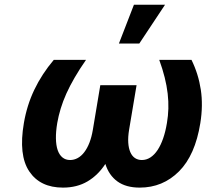

<svg xmlns="http://www.w3.org/2000/svg" viewBox="-20 -806 975 835"><path d="M83.8 -270.6Q96.9 -348 129.4 -416Q161.9 -484 213.8 -545.5H354Q326 -505.3 304.9 -468.9Q283.7 -432.5 268.6 -399Q253.6 -365.4 244 -333.8Q234.4 -302.2 229 -271.3Q222.7 -234 223.2 -204Q223.7 -174 230.8 -153.2Q237.9 -132.5 251.6 -121.3Q265.3 -110.1 284.8 -110.1Q302.2 -110.1 317.8 -118.6Q333.5 -127.1 346.4 -144Q359.4 -160.9 369 -185.5Q378.6 -210.2 383.9 -242.2L416.2 -435.4H573.9L541.5 -242.2Q536.2 -210.2 537.8 -185.5Q539.4 -160.9 546.9 -144Q554.3 -127.1 567.1 -118.6Q579.9 -110.1 596.9 -110.1Q616.8 -110.1 634.1 -121.3Q651.3 -132.5 665.1 -153.2Q679 -174 689.5 -204Q699.9 -234 706 -271.3Q711.3 -302.2 712.2 -333.8Q713.1 -365.4 709.2 -399.1Q705.3 -432.9 696.2 -469.3Q687.1 -505.7 672.6 -545.5H812.9Q843 -484 853.3 -416Q863.6 -348 851.2 -270.6Q828.8 -131 758.5 -60.7Q687.9 9.9 587.7 9.9Q527.7 9.9 490.6 -17Q453.5 -44 438.2 -93Q405.9 -43.7 360.3 -16.9Q314.6 9.9 253.9 9.9Q154.5 9.9 107.2 -60.7Q60 -131 83.8 -270.6ZM562.5 -785.5H697.8L585.9 -616.8H497.2Z"/></svg>

Font: Inter P
Style: Bold Italic
Weight: 700
Italic angle: 9.39999°
Designer: Rasmus Andersson
Foundry: rsms
Version: Version 3.018;git-588b23468